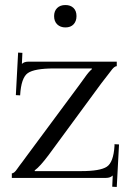

<svg xmlns="http://www.w3.org/2000/svg" viewBox="-20 -707 528 763"><path d="M240 -687Q260 -687 272 -675.5Q284 -664 284 -643Q284 -623 272.5 -610.5Q261 -598 240 -598Q220 -598 207.5 -610Q195 -622 195 -643Q195 -663 207 -675Q219 -687 240 -687ZM27 0V-18Q29 -18 31.5 -19Q34 -20 37 -22.5Q40 -25 42.5 -28Q45 -31 49.5 -37.5Q54 -44 58.5 -50Q63 -56 71 -66.5Q79 -77 86 -87L295 -369Q302 -378 313.5 -394.5Q325 -411 332 -419Q339 -427 345 -432V-435H195Q117 -435 90.5 -416.5Q64 -398 60 -328L43 -329L52 -498L69 -497L67 -453Q76 -462 93 -462H444V-444Q436 -444 426 -432Q416 -420 382 -375L174 -92Q139 -45 118 -30V-27H302Q378 -27 404.5 -44.5Q431 -62 435 -127V-134L453 -133L444 36L426 35L428 -9H427Q418 0 401 0Z"/></svg>

Font: Foglihten068fMac
Style: Regular
Weight: 500
Designer: gluk (gluksza@wp.pl)
Foundry: gluk (gluksza@wp.pl)
Version: Version 0.68